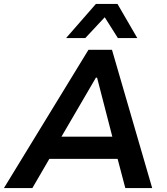

<svg xmlns="http://www.w3.org/2000/svg" viewBox="-42 -959 853 979"><path d="M-22 0 409 -705H529L734 0H597L545 -197L594 -149H173L237 -196L123 0ZM447 -563 255 -234 235 -262H569L538 -234L453 -563ZM295 -765 447 -939H557L658 -765H559L492 -871L393 -765Z"/></svg>

Font: Nunito Sans 7pt
Style: Bold Italic
Weight: 700
Italic angle: -9°
Version: Version 3.101;gftools[0.9.27]